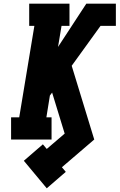

<svg xmlns="http://www.w3.org/2000/svg" viewBox="-20 -755 647 1039"><path d="M233 264 109 115 212 26 233 51 330 -32 262 -254 250 -238 231 -120H259V0H40V-120H84L166 -615H138V-735H356V-615H313L294 -501L447 -735H607V-615H524L368 -399L490 0L315 150L336 175Z"/></svg>

Font: Iosevka Slab HvExObl
Style: Regular
Weight: 900
Width: 7
Italic angle: -9°
Monospace: yes
Designer: Belleve Invis
Foundry: Belleve Invis
Version: Version 11.1.1; ttfautohint (v1.8.3)